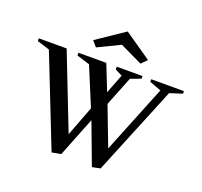

<svg xmlns="http://www.w3.org/2000/svg" viewBox="-168 -1136 1396 1329"><g transform="rotate(20 529.5 -471.5)"><path d="M343 12 82 -651 -10 -680V-700H195L411 -147L495 -368L378 -650L282 -680V-700H487L562 -511L617 -653L564 -680V-700H754V-681L678 -652L592 -436L702 -148L904 -649L818 -681V-700H1059V-681L967 -652L700 0L640 12L526 -292L410 0ZM383 -776 348 -817 552 -955 752 -817 711 -776 546 -855Z"/></g></svg>

Font: Wittgenstein Semibold
Style: Regular
Weight: 600
Designer: Jörg Drees
Foundry: Jörg Drees
Version: Version 1.303; ttfautohint (v1.8.4.7-5d5b)